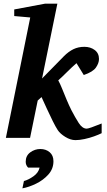

<svg xmlns="http://www.w3.org/2000/svg" viewBox="-20 -757 590 1054"><path d="M538.1 -25.9Q521.5 -17.6 496.3 -8.5Q471.2 0.5 444.1 6.3Q417 12.2 394 12.2Q367.2 12.2 338.6 -5.4Q310.1 -22.9 296.9 -43Q285.6 -60.1 269.5 -92.5Q253.4 -125 236.8 -161.1Q220.2 -197.3 208 -224.1L187 -205.1L145 0H12.2L146 -661.1L58.1 -668.9V-705.1L227.1 -736.8H294.9L210.9 -326.2L330.6 -448.2Q356.4 -474.1 383.3 -487.1Q410.2 -500 442.9 -500Q476.6 -500 500 -482.4Q523.4 -464.8 523.4 -433.1Q523.4 -410.6 506.8 -386.5Q490.2 -362.3 439.9 -345.2L399.9 -410.2Q376 -389.6 347.4 -361.1Q318.8 -332.5 299.8 -315.9Q309.1 -299.3 320.6 -271Q332 -242.7 345.2 -210.9Q358.4 -179.2 372.1 -151.9Q392.1 -113.3 412.1 -82Q432.1 -50.8 456.1 -50.8Q468.3 -50.8 538.1 -79.1ZM273.4 127.9Q273.4 169.9 245.6 200.9Q217.8 231.9 178.2 251.2Q138.7 270.5 103 276.9L111.3 236.8Q136.7 230 164.1 210.4Q191.4 190.9 197.3 163.1H134.3Q121.1 149.9 121.1 130.9Q121.1 97.7 146.2 79.3Q171.4 61 201.2 61Q231.9 61 252.7 78.6Q273.4 96.2 273.4 127.9Z"/></svg>

Font: Charis
Style: Bold Italic
Weight: 700
Italic angle: -11°
Designer: Walt Agee, Miriam Martin, Annie Olsen, Victor Gaultney, Lorna Priest, Alan Ward, Bob Hallissy, Martin Hosken, Sharon Cor
Foundry: SIL Global
Version: Version 7.000